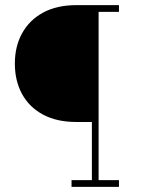

<svg xmlns="http://www.w3.org/2000/svg" viewBox="-20 -731 550 751"><path d="M259.8 0V-26.4H339.4V-253.9H278.3Q202.1 -253.9 148.4 -282.7Q94.7 -311.5 66.4 -363Q38.1 -414.6 38.1 -482.4Q38.1 -549.8 66.7 -601.3Q95.2 -652.8 148.9 -681.9Q202.6 -710.9 278.3 -710.9H445.3V-684.6H365.7V-26.4H445.3V0Z"/></svg>

Font: Roboto Slab Thin
Style: Regular
Weight: 100
Designer: Google
Version: Version 2.000; ttfautohint (v1.8.1.43-b0c9)